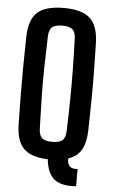

<svg xmlns="http://www.w3.org/2000/svg" viewBox="-62 -849 604 1030"><g transform="rotate(5 240.0 -334.0)"><path d="M388 139Q309 145 270.5 114.5Q232 84 224 8Q134 5 94 -35Q54 -75 52 -163Q50 -251 49.5 -326.5Q49 -402 49.5 -476.5Q50 -551 52 -637Q54 -729 97.5 -768.5Q141 -808 240 -808Q337 -808 380.5 -768.5Q424 -729 427 -637Q429 -550 430 -475.5Q431 -401 430 -326Q429 -251 427 -163Q425 -98 403 -60Q381 -22 333 -6Q331 53 388 46ZM240 -87Q279 -87 295.5 -102.5Q312 -118 312 -158Q315 -246 316 -323Q317 -400 316 -477Q315 -554 312 -643Q312 -682 295.5 -697.5Q279 -713 240 -713Q200 -713 183.5 -697.5Q167 -682 167 -643Q164 -555 162.5 -478.5Q161 -402 162.5 -324.5Q164 -247 167 -158Q167 -118 183.5 -102.5Q200 -87 240 -87Z"/></g></svg>

Font: Big Shoulders Text
Style: Bold
Weight: 700
Designer: Patric King
Foundry: XO Type Co
Version: Version 1.000; ttfautohint (v1.8.2)